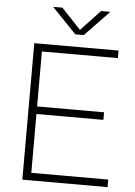

<svg xmlns="http://www.w3.org/2000/svg" viewBox="-62 -990 729 1037"><g transform="rotate(5 303.0 -472.0)"><path d="M99 0V-740H556V-699H144V-401H507V-360H144V-41H561V0ZM315.5 -807 183.5 -944.5H233.5L338.5 -833L443.5 -944.5H493.5L361.5 -807Z"/></g></svg>

Font: Encode Sans Semi Expanded ExtraLight
Style: Regular
Weight: 200
Width: 6
Designer: Multiple Designers
Foundry: Impallari Type
Version: Version 3.000; ttfautohint (v1.8.3) -l 8 -r 50 -G 200 -x 14 